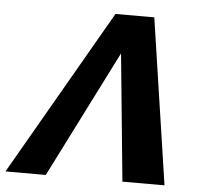

<svg xmlns="http://www.w3.org/2000/svg" viewBox="-75 -709 789 759"><g transform="rotate(5 319.5 -329.0)"><path d="M-26 0 353 -658H507L605 0H438L380 -591H432L134 0Z"/></g></svg>

Font: Ysabeau Infant ExtraBold
Style: Italic
Weight: 800
Italic angle: -12°
Designer: Christian Thalmann (Catharsis Fonts)
Version: Version 2.001;gftools[0.9.30]; featfreeze: ss01,ss02,lnum